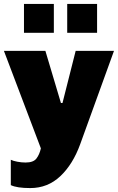

<svg xmlns="http://www.w3.org/2000/svg" viewBox="-24 -770 600 977"><path d="M286 -246H294L361 -511H556L384 -36Q347 66 283 126.5Q219 187 130 187Q62 187 31 172V43Q43 49 64.5 53Q86 57 106 57Q146 57 161.5 36.5Q177 16 184 -15L-4 -511H207ZM250 -603H98V-750H250ZM470 -603H318V-750H470Z"/></svg>

Font: Chivo Black
Style: Regular
Weight: 900
Designer: Hector Gatti
Foundry: Omnibus-Type
Version: Version 1.007